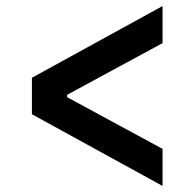

<svg xmlns="http://www.w3.org/2000/svg" viewBox="-20 -621 640 632"><path d="M85 -245V-365L515 -601V-479L201 -309V-301L515 -131V-9Z"/></svg>

Font: IBM Plex Mono SmBld
Style: Regular
Weight: 600
Monospace: yes
Designer: Mike Abbink, Paul van der Laan, Pieter van Rosmalen
Foundry: Bold Monday
Version: Version 2.3